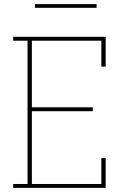

<svg xmlns="http://www.w3.org/2000/svg" viewBox="-20 -914 640 934"><path d="M44 0V-19H114V-716H44V-735H494V-590H473V-716H135V-392H431V-373H135V-19H473V-145H494V0ZM150 -876V-894H450V-876Z"/></svg>

Font: Iosevka Slab Thin Extended
Style: Regular
Weight: 100
Width: 7
Monospace: yes
Designer: Belleve Invis
Foundry: Belleve Invis
Version: Version 11.1.1; ttfautohint (v1.8.3)